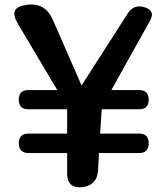

<svg xmlns="http://www.w3.org/2000/svg" viewBox="-20 -810 730 838"><path d="M273 -142H105Q62 -142 62 -185Q62 -227 105 -227H273V-333H104Q62 -333 62 -375Q62 -417 104 -417H230L57 -708Q15 -779 96 -789Q177 -800 210 -725L336 -437L538 -752Q565 -793 612 -778Q659 -763 635 -720L466 -417H587Q629 -417 629 -375Q629 -333 587 -333H424L417 -227H587Q629 -227 629 -185Q629 -142 587 -142H412L408 -66Q404 -1 339 7Q273 13 273 -53Z"/></svg>

Font: MaokenZhuyuanTi
Style: Regular
Weight: 400
Designer: Fontworks Inc & LongZhuTi team: ZERO子、时光羊、荆南、频凡、刘鹏、Little White Dog、帆影Magmeta、奈白不弍、白日月球、ChaoTawei、雨三（排名不分先后）
Version: Version 1.000; 20230222